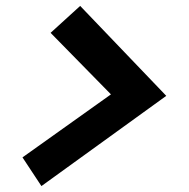

<svg xmlns="http://www.w3.org/2000/svg" viewBox="-20 -672 640 649"><path d="M251 -652 542 -348 120 -43 56 -140 355 -353 151 -561Z"/></svg>

Font: Red Hat Text
Style: Italic
Weight: 300
Italic angle: -12°
Designer: Pentagram, MCKL
Foundry: Pentagram, MCKL
Version: Version 1.023